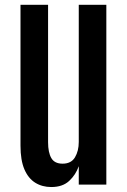

<svg xmlns="http://www.w3.org/2000/svg" viewBox="-20 -752 519 782"><path d="M189 9.8Q151.9 9.8 123.5 -7.8Q95.2 -25.4 79.3 -62.5Q63.5 -99.6 63.5 -158.2V-732.4H175.8V-172.9Q175.8 -130.9 189 -108.2Q202.1 -85.4 234.9 -85.4Q270 -85.4 285.4 -111.3Q300.8 -137.2 300.8 -173.8V-732.4H413.1V0H300.8V-75.2Q288.6 -40 261.7 -15.1Q234.9 9.8 189 9.8Z"/></svg>

Font: Antonio SemiBold
Style: Regular
Weight: 600
Designer: Vernon Adams
Foundry: Vernon Adams
Version: Version 1.002